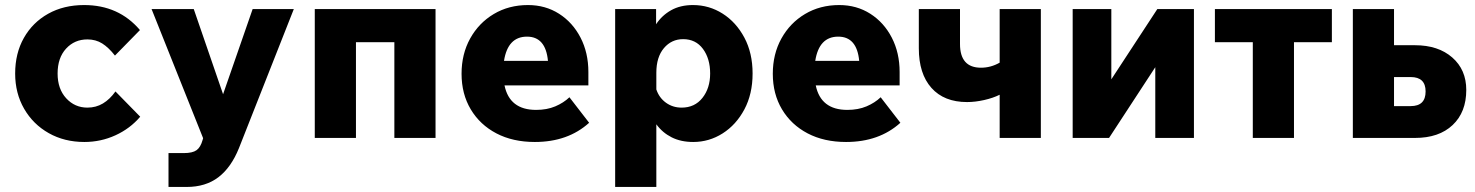

<svg xmlns="http://www.w3.org/2000/svg" viewBox="-20 -546 5839 760"><path d="M437 -184 535 -84Q495 -37 437 -10.5Q379 16 314 16Q235 16 173 -19Q111 -54 75.5 -115.5Q40 -177 40 -255Q40 -335 74.5 -396Q109 -457 170.5 -491.5Q232 -526 313 -526Q450 -526 534 -427L435 -326Q410 -358 384.5 -374Q359 -390 326 -390Q275 -390 241.5 -353.5Q208 -317 208 -255Q208 -194 242 -157Q276 -120 326 -120Q360 -120 387.5 -136.5Q415 -153 437 -184Z M980 -510H1143L926 40Q895 117 844.5 155.5Q794 194 719 194H647V60H707Q742 60 758 48.5Q774 37 782 8L784 1L580 -510H747L863 -173Z M1226 0V-510H1704V0H1541V-379H1389V0Z M2234 -161 2312 -60Q2228 16 2097 16Q2010 16 1945 -18Q1880 -52 1843.5 -113Q1807 -174 1807 -254Q1807 -332 1841 -393.5Q1875 -455 1934.5 -490.5Q1994 -526 2070 -526Q2139 -526 2193 -491.5Q2247 -457 2278 -397Q2309 -337 2309 -261V-208H1977Q1997 -111 2102 -111Q2145 -111 2178 -125Q2211 -139 2234 -161ZM2066 -401Q1990 -401 1975 -305H2149Q2140 -401 2066 -401Z M2578 194H2415V-510H2577V-450Q2600 -485 2636.5 -505.5Q2673 -526 2723 -526Q2787 -526 2840.5 -492Q2894 -458 2926.5 -397Q2959 -336 2959 -255Q2959 -174 2926.5 -113Q2894 -52 2840.5 -18Q2787 16 2724 16Q2675 16 2638.5 -2.5Q2602 -21 2578 -54ZM2578 -258V-192Q2589 -159 2616 -139.5Q2643 -120 2678 -120Q2730 -120 2760.5 -158.5Q2791 -197 2791 -255Q2791 -314 2762.5 -352.5Q2734 -391 2684 -391Q2638 -391 2608 -355.5Q2578 -320 2578 -258Z M3466 -161 3544 -60Q3460 16 3329 16Q3242 16 3177 -18Q3112 -52 3075.5 -113Q3039 -174 3039 -254Q3039 -332 3073 -393.5Q3107 -455 3166.5 -490.5Q3226 -526 3302 -526Q3371 -526 3425 -491.5Q3479 -457 3510 -397Q3541 -337 3541 -261V-208H3209Q3229 -111 3334 -111Q3377 -111 3410 -125Q3443 -139 3466 -161ZM3298 -401Q3222 -401 3207 -305H3381Q3372 -401 3298 -401Z M3808 -142Q3717 -142 3667 -198Q3617 -254 3617 -355V-510H3780V-372Q3780 -278 3863 -278Q3902 -278 3937 -298V-510H4100V0H3937V-171Q3911 -158 3875.5 -150Q3840 -142 3808 -142Z M4226 0V-510H4379V-232L4561 -510H4706V0H4553V-280L4370 0Z M4939 0V-379H4789V-510H5252V-379H5102V0Z M5335 0V-510H5498V-367H5581Q5673 -367 5728.5 -318.5Q5784 -270 5784 -190Q5784 -102 5730 -51Q5676 0 5581 0ZM5564 -241H5498V-126H5564Q5623 -126 5623 -184Q5623 -241 5564 -241Z"/></svg>

Font: Wix Madefor Text ExtraBold
Style: Regular
Weight: 800
Designer: Dalton Maag Ltd
Foundry: Dalton Maag Ltd
Version: Version 3.100